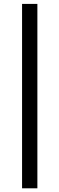

<svg xmlns="http://www.w3.org/2000/svg" viewBox="-20 -761 309 998"><path d="M174.3 217.8H94.7V-740.7H174.3Z"/></svg>

Font: Ishtika
Style: Block
Weight: 400
Designer: Kailash Nadh
Version: Version 2.3